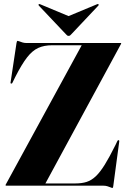

<svg xmlns="http://www.w3.org/2000/svg" viewBox="-20 -911 622 942"><path d="M573.5 -695 198.5 -3 194 -11H350Q381.5 -11 405 -18.5Q428.5 -26 449.8 -46Q471 -66 494 -103Q517 -140 547 -200.5L555.5 -218.5Q557 -221.5 558.5 -222.8Q560 -224 562 -223Q564.5 -222.5 565 -220.8Q565.5 -219 565 -216.5L536 0Q535.5 6 534.5 8.5Q533.5 11 531 11Q528.5 11 522.2 8.2Q516 5.5 507 2.8Q498 0 487 0H10.5Q9 0 8 -0.8Q7 -1.5 7 -3Q7 -4 7.8 -5Q8.5 -6 9 -7L385 -696.5L386.5 -689H236Q196.5 -689 167.5 -675.8Q138.5 -662.5 112.5 -629Q86.5 -595.5 55 -533.5L41.5 -506Q39.5 -502 37.8 -501.2Q36 -500.5 34.5 -501Q32.5 -501.5 31.8 -503.2Q31 -505 32 -507.5L61 -700Q62 -705.5 63.2 -708Q64.5 -710.5 66.5 -710.5Q69 -710.5 75.2 -708Q81.5 -705.5 90.2 -702.8Q99 -700 109.5 -700H572Q573.5 -700 574 -699.8Q574.5 -699.5 574.5 -698Q574.5 -697.5 574.5 -697Q574.5 -696.5 573.5 -695ZM355 -816 178.5 -889.5Q172.5 -892.5 170.5 -890.5Q169 -889.5 169 -887.5Q169 -885.5 171 -883L304 -742.5Q307.5 -738.5 310 -736.8Q312.5 -735 316.5 -735Q321 -735 323.5 -736.8Q326 -738.5 329.5 -742.5L462 -883Q464.5 -885.5 464.2 -887.5Q464 -889.5 463 -890.5Q460.5 -892.5 454.5 -889.5L278 -816Z"/></svg>

Font: Fraunces 120pt
Style: Bold
Weight: 700
Version: Version 1.000;[b76b70a41]